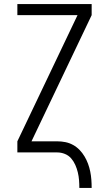

<svg xmlns="http://www.w3.org/2000/svg" viewBox="-20 -755 540 951"><path d="M373 176Q373 156 371.5 137Q370 118 365.5 99Q361 80 353 62Q345 44 332.5 29.5Q320 15 301.5 7.5Q283 0 264 0H66V-55L364 -680H66V-735H434V-680L136 -55H264Q284 -55 304 -51Q324 -47 342 -37Q360 -27 374 -12.5Q388 2 398.5 19.5Q409 37 416 56Q423 75 427 95Q431 115 432.5 135Q434 155 434 176Z"/></svg>

Font: Iosevka Fixed Light
Style: Regular
Weight: 300
Monospace: yes
Designer: Belleve Invis
Foundry: Belleve Invis
Version: Version 32.3.0